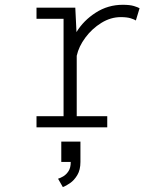

<svg xmlns="http://www.w3.org/2000/svg" viewBox="-20 -532 690 802"><path d="M132.5 0V-46.5H245.5V-453.5H132.5V-500H294.5L299.5 -398Q329 -446.5 380 -479.2Q431 -512 493 -512Q522.5 -512 539.5 -506.8Q556.5 -501.5 563 -497.5L547.5 -446.5Q542 -450.5 526.2 -455.5Q510.5 -460.5 484.5 -460.5Q442.5 -460.5 403.5 -436.5Q364.5 -412.5 336.8 -375.2Q309 -338 300.5 -299V-46.5H428V0ZM236 144.5V59.5H316V144.5Q316 177.5 303 199.2Q290 221 272.5 233Q255 245 242.5 249.5L222.5 214.5Q231.5 212 244 204.8Q256.5 197.5 266 183.2Q275.5 169 275.5 144.5Z"/></svg>

Font: Trispace ExtraLight
Style: Regular
Weight: 200
Designer: Tyler Finck
Foundry: Etcetera Type Company
Version: Version 1.210; ttfautohint (v1.8.3)